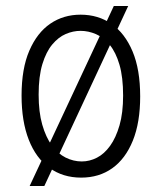

<svg xmlns="http://www.w3.org/2000/svg" viewBox="-20 -581 540 641"><path d="M79 40 360 -561H408L128 40ZM251 12Q190 12 145 -20.5Q100 -53 76 -114.5Q52 -176 52 -262Q52 -352 78 -412Q104 -472 148 -502Q192 -532 249 -532Q308 -532 352.5 -501Q397 -470 422.5 -409.5Q448 -349 448 -259Q448 -172 423.5 -111.5Q399 -51 355 -19.5Q311 12 251 12ZM253 -42Q279 -42 303.5 -54.5Q328 -67 347.5 -94Q367 -121 379 -162.5Q391 -204 391 -262Q391 -323 379 -364.5Q367 -406 346.5 -431Q326 -456 300.5 -467Q275 -478 249 -478Q224 -478 199.5 -467.5Q175 -457 154.5 -432.5Q134 -408 121.5 -367Q109 -326 109 -265Q109 -207 121 -165Q133 -123 153 -95.5Q173 -68 199 -55Q225 -42 253 -42Z"/></svg>

Font: Bricolage Grotesque SemiCondensed ExtraLight
Style: Regular
Weight: 250
Width: 4
Designer: Mathieu Triay
Foundry: Atelier Triay
Version: Version 1.000;gftools[0.9.30]